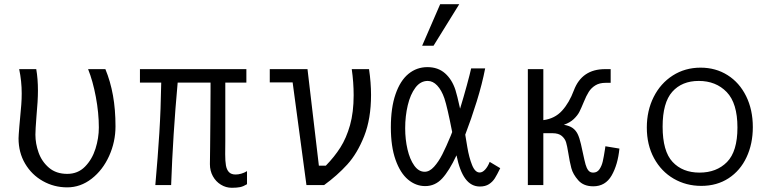

<svg xmlns="http://www.w3.org/2000/svg" viewBox="-20 -878 3640 911"><path d="M68 -221.5Q68 -228 69 -242Q70 -260.5 71.8 -278.5Q73.5 -296.5 75 -314Q79 -355 81 -381.5Q83 -408 83 -435Q83 -493 71 -550H152Q160 -504 160 -448Q160 -401 153 -326Q148 -262 148 -239Q148 -196.5 163.2 -153.8Q178.5 -111 212.5 -82Q246.5 -53 299 -53Q349.5 -53 383.2 -87.2Q417 -121.5 433 -172.2Q449 -223 449 -273Q449 -342 434.8 -418Q420.5 -494 398 -550H480Q504 -492 516 -425.2Q528 -358.5 528 -278.5Q528 -205 497.8 -138Q467.5 -71 414.8 -30Q362 11 299 11Q236.5 11 183.5 -18.8Q130.5 -48.5 99.2 -101.5Q68 -154.5 68 -221.5Z M976 -99 977 -181Q977.5 -244 978.2 -313.8Q979 -383.5 979 -446.5V-486H823Q800.5 -239 792 0H717Q729 -134.5 736 -247Q743 -359.5 745 -486H644V-550H1149V-486H1049V-209L1048.5 -146Q1048.5 -113.5 1052 -93.2Q1055.5 -73 1066.2 -61.5Q1077 -50 1098 -50Q1110.5 -50 1124.8 -54Q1139 -58 1152 -66V-4Q1135 6.5 1119.5 9.8Q1104 13 1080 13Q1052 13 1028 -1.8Q1004 -16.5 990 -42Q976 -67.5 976 -99Z M1368.5 -487H1260V-550H1439L1493 -92H1526Q1567 -134 1595.2 -178.5Q1623.5 -223 1640.8 -284.2Q1658 -345.5 1658 -426.5Q1658 -487 1649 -550H1731Q1740.5 -485.5 1740.5 -427.5Q1740.5 -314.5 1708 -232.2Q1675.5 -150 1627.8 -97.5Q1580 -45 1518 0H1434Z M1834.5 -274Q1834.5 -367 1856.8 -431.2Q1879 -495.5 1918 -527.5Q1957 -559.5 2008 -559.5Q2058.5 -559.5 2091.8 -530Q2125 -500.5 2141 -451Q2148.5 -428 2163 -362.5Q2180 -418 2195 -473Q2210 -528 2215.5 -553.5H2282Q2268 -480.5 2242 -396.8Q2216 -313 2187.5 -239L2197.5 -179Q2205.5 -131 2219.8 -95.2Q2234 -59.5 2256 -59.5Q2269 -59.5 2281.8 -73.2Q2294.5 -87 2303.5 -110L2353.5 -80Q2338.5 -49 2327.8 -32Q2317 -15 2299.8 -4Q2282.5 7 2257 7Q2215.5 7 2188.2 -29.8Q2161 -66.5 2146 -141Q2111.5 -67.5 2078 -31.2Q2044.5 5 1997.5 5Q1953 5 1916 -26Q1879 -57 1856.8 -119.8Q1834.5 -182.5 1834.5 -274ZM1983 -661 2068.5 -858H2159L2037 -661ZM1995 -63Q2018 -63 2039.5 -86.8Q2061 -110.5 2079 -146Q2097 -181.5 2118.5 -233.5L2125.5 -251.5Q2102.5 -369.5 2088.5 -411.5Q2075 -450.5 2054.5 -472.2Q2034 -494 2009.5 -494Q1975 -494 1951 -462Q1927 -430 1914.8 -378.8Q1902.5 -327.5 1902.5 -269.5Q1902.5 -216.5 1913.5 -169.2Q1924.5 -122 1945.5 -92.5Q1966.5 -63 1995 -63Z M2676 -154.5Q2671 -185.5 2666 -202.5Q2661 -219.5 2645.8 -232.8Q2630.5 -246 2601 -246H2558V0H2484.5V-550H2558V-308Q2612.5 -315 2646.8 -352.8Q2681 -390.5 2703 -449.5Q2741 -550 2851 -550H2877.5V-485H2853Q2824.5 -485 2805 -473Q2785.5 -461 2773.5 -442Q2761.5 -423 2750.5 -395.5Q2737.5 -364 2729 -347.2Q2720.5 -330.5 2702.5 -313.2Q2684.5 -296 2655.5 -286Q2681.5 -281.5 2696.8 -270.8Q2712 -260 2720.8 -242.2Q2729.5 -224.5 2736.5 -194L2745.5 -153Q2753.5 -115 2758.5 -97.2Q2763.5 -79.5 2771.8 -69.2Q2780 -59 2794.5 -59Q2813.5 -59 2824.2 -74.8Q2835 -90.5 2840 -112.2Q2845 -134 2850.5 -170L2852.5 -184L2919 -173Q2911.5 -96.5 2882 -45.2Q2852.5 6 2795 6Q2749 6 2723.8 -22.5Q2698.5 -51 2690.8 -80.5Q2683 -110 2676 -154.5Z M3049 -273Q3049 -353 3081.5 -417.8Q3114 -482.5 3172.2 -519.8Q3230.5 -557 3304 -557Q3376 -557 3432.2 -521.5Q3488.5 -486 3520.2 -421.8Q3552 -357.5 3552 -275Q3552 -195.5 3522.2 -132Q3492.5 -68.5 3437 -32.2Q3381.5 4 3307.5 4Q3235.5 4 3176.5 -30.2Q3117.5 -64.5 3083.2 -127.5Q3049 -190.5 3049 -273ZM3479 -273Q3479 -388.5 3428 -441.2Q3377 -494 3295.5 -494Q3215.5 -494 3169.8 -442.5Q3124 -391 3124 -277Q3124 -160.5 3171.2 -109.8Q3218.5 -59 3299 -59Q3380 -59 3429.5 -109.2Q3479 -159.5 3479 -273Z"/></svg>

Font: JuliaMono Light
Style: Regular
Weight: 300
Monospace: yes
Designer: cormullion
Foundry: corm
Version: Version 0.054; ttfautohint (v1.8.4)